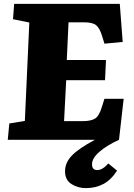

<svg xmlns="http://www.w3.org/2000/svg" viewBox="-20 -720 689 989"><path d="M20 0 28 -84 108 -97 131 -604 47 -621 53 -700H597L612 -504L518 -495L507 -531Q494 -575 475.5 -590Q457 -605 414 -605H333L324 -411H526L521 -307H321L310 -96H405Q449 -96 470 -109.5Q491 -123 505 -170L518 -211H617L593 0Q530 29 492 62Q454 95 454 126Q454 156 481 156Q508 156 538 122L583 159Q552 207 512 228Q472 249 422 249Q381 249 348 228Q315 207 315 162Q315 118 350 81.5Q385 45 469 0Z"/></svg>

Font: Literata 12pt ExtraBold
Style: Italic
Weight: 800
Italic angle: -2°
Designer: Latin by Veronika Burian and Jose Scaglione. Greek by Irene Vlachou. Cyrillic by Vera Evstafieva
Foundry: TypeTogether
Version: Version 3.002